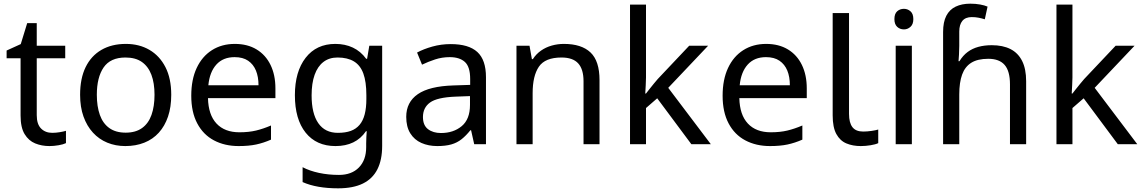

<svg xmlns="http://www.w3.org/2000/svg" viewBox="-20 -785 6219 1045"><path d="M264 -62Q284 -62 305 -65.5Q326 -69 339 -73V-6Q325 1 299 5.5Q273 10 249 10Q207 10 171.5 -4.5Q136 -19 114 -55Q92 -91 92 -156V-468H16V-510L93 -545L128 -659H180V-536H335V-468H180V-158Q180 -109 203.5 -85.5Q227 -62 264 -62Z M912 -269Q912 -202 894.5 -150.5Q877 -99 844.5 -63Q812 -27 765.5 -8.5Q719 10 662 10Q609 10 564 -8.5Q519 -27 486 -63Q453 -99 434.5 -150.5Q416 -202 416 -269Q416 -358 446 -419.5Q476 -481 532 -513.5Q588 -546 665 -546Q738 -546 793.5 -513.5Q849 -481 880.5 -419.5Q912 -358 912 -269ZM507 -269Q507 -206 523.5 -159.5Q540 -113 575 -88Q610 -63 664 -63Q718 -63 753 -88Q788 -113 804.5 -159.5Q821 -206 821 -269Q821 -333 804 -378Q787 -423 752.5 -447.5Q718 -472 663 -472Q581 -472 544 -418Q507 -364 507 -269Z M1258 -546Q1327 -546 1376.5 -516Q1426 -486 1452.5 -431.5Q1479 -377 1479 -304V-251H1112Q1114 -160 1158.5 -112.5Q1203 -65 1283 -65Q1334 -65 1373.5 -74.5Q1413 -84 1455 -102V-25Q1414 -7 1374 1.5Q1334 10 1279 10Q1203 10 1144.5 -21Q1086 -52 1053.5 -113.5Q1021 -175 1021 -264Q1021 -352 1050.5 -415Q1080 -478 1133.5 -512Q1187 -546 1258 -546ZM1257 -474Q1194 -474 1157.5 -433.5Q1121 -393 1114 -321H1387Q1387 -367 1373 -401Q1359 -435 1330.5 -454.5Q1302 -474 1257 -474Z M1805 -546Q1858 -546 1900.5 -526Q1943 -506 1973 -465H1978L1990 -536H2060V9Q2060 85 2034 136.5Q2008 188 1955 214Q1902 240 1820 240Q1762 240 1713.5 231.5Q1665 223 1627 206V125Q1665 145 1716 156Q1767 167 1825 167Q1894 167 1933.5 126.5Q1973 86 1973 16V-5Q1973 -17 1974 -39.5Q1975 -62 1976 -71H1972Q1944 -30 1902.5 -10Q1861 10 1806 10Q1702 10 1643.5 -63Q1585 -136 1585 -267Q1585 -395 1643.5 -470.5Q1702 -546 1805 -546ZM1817 -472Q1772 -472 1740.5 -448Q1709 -424 1692.5 -378Q1676 -332 1676 -266Q1676 -167 1712.5 -114.5Q1749 -62 1819 -62Q1860 -62 1889 -72.5Q1918 -83 1937 -105.5Q1956 -128 1965 -163Q1974 -198 1974 -246V-267Q1974 -340 1957.5 -385Q1941 -430 1906 -451Q1871 -472 1817 -472Z M2433 -545Q2531 -545 2578 -502Q2625 -459 2625 -365V0H2561L2544 -76H2540Q2517 -47 2492.5 -27.5Q2468 -8 2436.5 1Q2405 10 2360 10Q2312 10 2273.5 -7Q2235 -24 2213 -59.5Q2191 -95 2191 -149Q2191 -229 2254 -272.5Q2317 -316 2448 -320L2539 -323V-355Q2539 -422 2510 -448Q2481 -474 2428 -474Q2386 -474 2348 -461.5Q2310 -449 2277 -433L2250 -499Q2285 -518 2333 -531.5Q2381 -545 2433 -545ZM2459 -259Q2359 -255 2320.5 -227Q2282 -199 2282 -148Q2282 -103 2309.5 -82Q2337 -61 2380 -61Q2448 -61 2493 -98.5Q2538 -136 2538 -214V-262Z M3049 -546Q3145 -546 3194 -499.5Q3243 -453 3243 -349V0H3156V-343Q3156 -408 3127 -440Q3098 -472 3036 -472Q2947 -472 2913 -422Q2879 -372 2879 -278V0H2791V-536H2862L2875 -463H2880Q2898 -491 2924.5 -509.5Q2951 -528 2983 -537Q3015 -546 3049 -546Z M3496 -363Q3496 -347 3494.5 -321Q3493 -295 3492 -276H3496Q3502 -284 3514 -299Q3526 -314 3538.5 -329.5Q3551 -345 3560 -355L3731 -536H3834L3617 -307L3849 0H3743L3557 -250L3496 -197V0H3409V-760H3496Z M4150 -546Q4219 -546 4268.5 -516Q4318 -486 4344.5 -431.5Q4371 -377 4371 -304V-251H4004Q4006 -160 4050.5 -112.5Q4095 -65 4175 -65Q4226 -65 4265.5 -74.5Q4305 -84 4347 -102V-25Q4306 -7 4266 1.5Q4226 10 4171 10Q4095 10 4036.5 -21Q3978 -52 3945.5 -113.5Q3913 -175 3913 -264Q3913 -352 3942.5 -415Q3972 -478 4025.5 -512Q4079 -546 4150 -546ZM4149 -474Q4086 -474 4049.5 -433.5Q4013 -393 4006 -321H4279Q4279 -367 4265 -401Q4251 -435 4222.5 -454.5Q4194 -474 4149 -474Z M4665 10Q4621 10 4586.5 -4.5Q4552 -19 4532 -55.5Q4512 -92 4512 -157V-714H4601V-165Q4601 -117 4619.5 -93Q4638 -69 4678 -69Q4700 -69 4723.5 -72.5Q4747 -76 4760 -80V-6Q4746 1 4718.5 5.5Q4691 10 4665 10Z M4943 -536V0H4855V-536ZM4900 -737Q4920 -737 4935.5 -723.5Q4951 -710 4951 -681Q4951 -653 4935.5 -639Q4920 -625 4900 -625Q4878 -625 4863 -639Q4848 -653 4848 -681Q4848 -710 4863 -723.5Q4878 -737 4900 -737Z M5113 -611Q5113 -665 5130.5 -699Q5148 -733 5181.5 -749Q5215 -765 5261 -765Q5290 -765 5314.5 -760.5Q5339 -756 5355 -749L5340 -680Q5324 -685 5306.5 -688.5Q5289 -692 5269 -692Q5235 -692 5218 -671.5Q5201 -651 5201 -613V-535Q5201 -513 5199.5 -488Q5198 -463 5197 -452H5202Q5221 -483 5246.5 -502Q5272 -521 5305 -530Q5338 -539 5378 -539Q5438 -539 5479.5 -518Q5521 -497 5543 -453.5Q5565 -410 5565 -343V0H5477V-326Q5477 -398 5448 -431.5Q5419 -465 5359 -465Q5301 -465 5266.5 -443.5Q5232 -422 5216.5 -379Q5201 -336 5201 -271V0H5113Z M5817 -363Q5817 -347 5815.5 -321Q5814 -295 5813 -276H5817Q5823 -284 5835 -299Q5847 -314 5859.5 -329.5Q5872 -345 5881 -355L6052 -536H6155L5938 -307L6170 0H6064L5878 -250L5817 -197V0H5730V-760H5817Z"/></svg>

Font: utamil25
Style: Book
Weight: 400
Designer: Jelle Bosma - Monotype Design Team
Foundry: Monotype Imaging Inc.
Version: Version 2.003